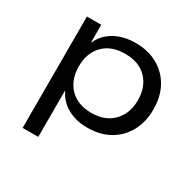

<svg xmlns="http://www.w3.org/2000/svg" viewBox="-150 -668 1027 1011"><g transform="rotate(30 363.5 -162.5)"><path d="M106 180V-497H193V-391H195Q220 -446 273.5 -475.5Q327 -505 399 -505Q476 -505 533.5 -472.5Q591 -440 622.5 -382.5Q654 -325 654 -248Q654 -173 623 -115Q592 -57 535 -24Q478 9 399 9Q329 9 277.5 -20.5Q226 -50 203 -100H201V180ZM379 -69Q463 -69 511 -119Q559 -169 559 -249Q559 -330 511.5 -379Q464 -428 380 -428Q295 -428 247.5 -379Q200 -330 200 -249Q200 -168 247.5 -118.5Q295 -69 379 -69Z"/></g></svg>

Font: Nunito Sans 7pt SemiExpanded
Style: Regular
Weight: 400
Width: 6
Designer: Vernon Adams
Foundry: Vernon Adams
Version: Version 3.101;gftools[0.9.27]